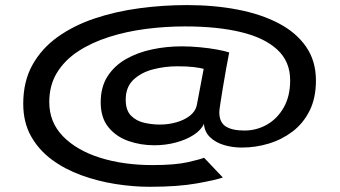

<svg xmlns="http://www.w3.org/2000/svg" viewBox="-20 -726 1340 756"><path d="M569 9.5Q504 9.5 434.5 -1.5Q365 -12.5 300.2 -36Q235.5 -59.5 184 -97.5Q132.5 -135.5 102 -190Q71.5 -244.5 71.5 -317.5Q71.5 -405.5 107.8 -470.5Q144 -535.5 207.5 -580.8Q271 -626 353.2 -653.5Q435.5 -681 528.8 -693.5Q622 -706 716.5 -706Q823.5 -706 915.8 -688.2Q1008 -670.5 1077.2 -634.2Q1146.5 -598 1185.2 -542Q1224 -486 1224 -409Q1224 -340 1199 -290Q1174 -240 1131.8 -208Q1089.5 -176 1037.8 -160.5Q986 -145 932.5 -145Q895 -145 861.8 -155Q828.5 -165 807 -185.8Q785.5 -206.5 783 -238.5Q772.5 -214.5 743.2 -195.2Q714 -176 673 -165Q632 -154 587.5 -154Q533.5 -154 485.2 -171Q437 -188 406.8 -225.2Q376.5 -262.5 376.5 -323Q376.5 -383.5 403.5 -425.5Q430.5 -467.5 476.2 -493.5Q522 -519.5 578.8 -531.5Q635.5 -543.5 695.5 -543.5Q730 -543.5 767 -540Q804 -536.5 835 -530.8Q866 -525 882.5 -519.5Q877 -491.5 870.2 -454.2Q863.5 -417 857.5 -380.5Q851.5 -344 847.5 -317.5Q843.5 -291 843.5 -284.5Q843.5 -244.5 868.8 -228.2Q894 -212 942.5 -212Q990 -212 1031 -235.2Q1072 -258.5 1097.2 -302.8Q1122.5 -347 1122.5 -410Q1122.5 -483.5 1072.2 -530.2Q1022 -577 929.2 -599.5Q836.5 -622 708 -622Q630.5 -622 553.8 -612Q477 -602 408.8 -580.2Q340.5 -558.5 287.5 -523.8Q234.5 -489 204.2 -439.5Q174 -390 174 -324Q174 -245 227.5 -189.8Q281 -134.5 373.2 -105.2Q465.5 -76 580.5 -76Q669.5 -76 720 -87.5Q770.5 -99 783.5 -105L857.5 -27Q828.5 -17 754.8 -3.8Q681 9.5 569 9.5ZM609.5 -235.5Q643.5 -235.5 674.8 -244.5Q706 -253.5 727.5 -270.2Q749 -287 754.5 -310Q756 -318 761 -344Q766 -370 771.8 -401Q777.5 -432 782 -455Q769 -458.5 743.5 -461.8Q718 -465 678 -465Q629 -465 582.2 -452.8Q535.5 -440.5 505.2 -411.8Q475 -383 475 -333.5Q475 -291.5 496 -270.5Q517 -249.5 548 -242.5Q579 -235.5 609.5 -235.5Z"/></svg>

Font: Trispace Expanded Medium
Style: Regular
Weight: 500
Width: 7
Designer: Tyler Finck
Foundry: Etcetera Type Company
Version: Version 1.210; ttfautohint (v1.8.3)